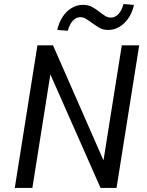

<svg xmlns="http://www.w3.org/2000/svg" viewBox="-20 -929 728 949"><path d="M53 0 165 -705H242L493 -133H491L582 -705H668L556 0H477L226 -568H230L140 0ZM315 -777 263 -781Q271 -817 289 -845Q307 -873 333.5 -889Q360 -905 390 -905Q417 -905 436.5 -894Q456 -883 472 -870Q486 -859 499.5 -850.5Q513 -842 528 -842Q550 -842 566.5 -860.5Q583 -879 590 -909L642 -905Q631 -851 595.5 -816Q560 -781 515 -781Q488 -781 469.5 -792.5Q451 -804 433 -817Q419 -827 406 -835.5Q393 -844 377 -844Q356 -844 340 -826.5Q324 -809 315 -777Z"/></svg>

Font: Nunito Sans 7pt Condensed Medium
Style: Italic
Weight: 500
Width: 3
Italic angle: -9°
Designer: Vernon Adams
Foundry: Vernon Adams
Version: Version 3.101;gftools[0.9.27]